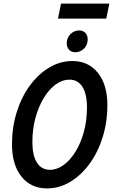

<svg xmlns="http://www.w3.org/2000/svg" viewBox="-20 -1042 640 1073"><path d="M47 -235Q47 -331 73.5 -415.5Q100 -500 147 -564Q194 -628 255 -664.5Q316 -701 385 -701Q474 -701 527 -635Q580 -569 580 -455Q580 -359 553.5 -274.5Q527 -190 480 -126Q433 -62 372 -25.5Q311 11 243 11Q153 11 100 -55Q47 -121 47 -235ZM161 -248Q161 -173 186.5 -133Q212 -93 259 -93Q298 -93 335 -119.5Q372 -146 401.5 -193.5Q431 -241 448.5 -304.5Q466 -368 466 -442Q466 -517 440.5 -557Q415 -597 368 -597Q329 -597 292 -570.5Q255 -544 225.5 -496Q196 -448 178.5 -384.5Q161 -321 161 -248ZM353 -799Q353 -831 374 -851.5Q395 -872 422 -872Q444 -872 457 -858Q470 -844 470 -822Q470 -790 449 -770Q428 -750 401 -750Q379 -750 366 -764Q353 -778 353 -799ZM304 -938 321 -1022H591L574 -938Z"/></svg>

Font: Radio Canada Condensed Medium
Style: Italic
Weight: 500
Width: 3
Italic angle: -12°
Designer: Charles Daoud, Etienne Aubert Bonn, Alexandre Saumier Demers, Jacques Le Bailly
Foundry: Radio-Canada
Version: Version 2.104; ttfautohint (v1.8.4.7-5d5b);gftools[0.9.28.de